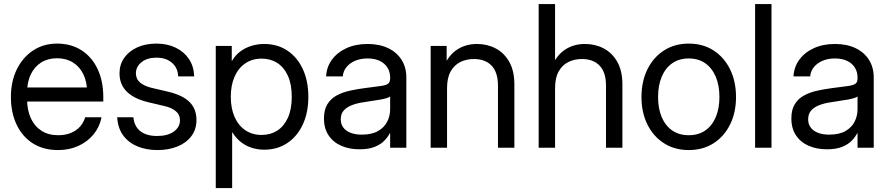

<svg xmlns="http://www.w3.org/2000/svg" viewBox="-20 -748 4505 972"><path d="M274.4 11.7Q198.7 11.7 145.3 -22.9Q91.8 -57.6 63.5 -118.4Q35.2 -179.2 35.2 -256.8Q35.2 -335.4 64.9 -396.5Q94.7 -457.5 147.5 -492.4Q200.2 -527.3 268.6 -527.3Q340.3 -527.3 393.1 -493.2Q445.8 -459 474.4 -397.9Q502.9 -336.9 502.9 -256.8V-233.9H79.1V-305.2H456.5L420.9 -280.3Q420.9 -333 402.1 -371.8Q383.3 -410.6 349.1 -431.9Q314.9 -453.1 268.6 -453.1Q222.7 -453.1 188.7 -431.9Q154.8 -410.6 136 -371.8Q117.2 -333 117.2 -280.3V-245.1Q117.2 -191.9 135.5 -150.9Q153.8 -109.9 189 -86.7Q224.1 -63.5 274.4 -63.5Q311 -63.5 338.9 -75Q366.7 -86.4 385 -106.9Q403.3 -127.4 411.1 -154.3H494.1Q484.4 -105 453.6 -67.6Q422.9 -30.3 376.7 -9.3Q330.6 11.7 274.4 11.7Z M777.3 11.7Q722.2 11.7 677.2 -6.3Q632.3 -24.4 604.5 -61.3Q576.7 -98.1 573.2 -154.3H655.3Q659.7 -108.4 690.4 -84Q721.2 -59.6 775.4 -59.6Q829.1 -59.6 860.1 -82Q891.1 -104.5 891.1 -138.7Q891.1 -168 869.6 -185.5Q848.1 -203.1 813.5 -210.9L730.5 -230.5Q658.7 -247.6 621.8 -284.2Q585 -320.8 585 -377Q585 -420.9 608.6 -454.8Q632.3 -488.8 674.6 -508.1Q716.8 -527.3 772 -527.3Q825.7 -527.3 868.4 -507.1Q911.1 -486.8 936.3 -449.7Q961.4 -412.6 962.9 -361.3H881.8Q881.3 -402.3 851.6 -429.2Q821.8 -456.1 772 -456.1Q724.6 -456.1 696.3 -433.1Q668 -410.2 668 -377Q668 -347.7 689.5 -329.8Q710.9 -312 748 -303.2L831.1 -283.7Q905.3 -266.1 939.9 -231.2Q974.6 -196.3 974.6 -140.6Q974.6 -92.8 948.7 -58.6Q922.9 -24.4 878.2 -6.3Q833.5 11.7 777.3 11.7Z M1072.3 204.1V-515.6H1153.3V-439.5H1154.3Q1170.9 -468.3 1196.3 -487.3Q1221.7 -506.3 1252.9 -515.9Q1284.2 -525.4 1317.4 -525.4Q1384.8 -525.4 1435.1 -491.7Q1485.4 -458 1513.2 -397.7Q1541 -337.4 1541 -257.8Q1541 -178.7 1513.2 -118.4Q1485.4 -58.1 1435.1 -24.2Q1384.8 9.8 1317.4 9.8Q1284.2 9.8 1254.4 0.2Q1224.6 -9.3 1199.7 -28.8Q1174.8 -48.3 1156.2 -78.1H1155.3V204.1ZM1304.7 -64.9Q1349.6 -64.9 1383.8 -86.9Q1418 -108.9 1437.5 -151.9Q1457 -194.8 1457 -257.8Q1457 -321.3 1437.5 -364.3Q1418 -407.2 1383.8 -429.2Q1349.6 -451.2 1304.7 -451.2Q1256.8 -451.2 1221.7 -427.2Q1186.5 -403.3 1167.5 -359.9Q1148.4 -316.4 1148.4 -257.8Q1148.4 -199.7 1167.5 -156.2Q1186.5 -112.8 1221.7 -88.9Q1256.8 -64.9 1304.7 -64.9Z M1799.8 7.8Q1748.5 7.8 1708 -9.8Q1667.5 -27.3 1643.8 -62.3Q1620.1 -97.2 1620.1 -148.4Q1620.1 -192.9 1637.5 -220.7Q1654.8 -248.5 1683.8 -264.4Q1712.9 -280.3 1749.8 -288.6Q1786.6 -296.9 1825.2 -301.8Q1874.5 -308.6 1902.8 -312Q1931.2 -315.4 1943.1 -323.2Q1955.1 -331.1 1955.1 -350.6V-355.5Q1955.1 -383.8 1941.7 -405.5Q1928.2 -427.2 1902.6 -439.7Q1877 -452.1 1840.8 -452.1Q1805.2 -452.1 1777.6 -440.2Q1750 -428.2 1733.6 -407.7Q1717.3 -387.2 1715.3 -361.3H1630.9Q1633.3 -408.7 1660.2 -445.6Q1687 -482.4 1733.4 -503.9Q1779.8 -525.4 1840.8 -525.4Q1900.9 -525.4 1945.1 -504.2Q1989.3 -482.9 2013.2 -444.8Q2037.1 -406.7 2037.1 -355.5V0H1955.1V-73.2H1953.1Q1943.8 -54.7 1925.8 -35.9Q1907.7 -17.1 1877.2 -4.6Q1846.7 7.8 1799.8 7.8ZM1811.5 -66.4Q1862.3 -66.4 1894 -84.7Q1925.8 -103 1940.4 -132.3Q1955.1 -161.6 1955.1 -195.3V-259.8Q1945.8 -251 1905.8 -243.9Q1865.7 -236.8 1821.3 -230.5Q1791.5 -226.6 1764.9 -217Q1738.3 -207.5 1721.7 -190.2Q1705.1 -172.9 1705.1 -143.6Q1705.1 -119.6 1718 -102.3Q1731 -85 1754.9 -75.7Q1778.8 -66.4 1811.5 -66.4Z M2243.2 -301.8V0H2160.2V-515.6H2241.2V-390.6H2217.8Q2243.2 -460.4 2288.3 -492.9Q2333.5 -525.4 2394.5 -525.4Q2446.8 -525.4 2489.7 -502.7Q2532.7 -480 2558.3 -434.6Q2584 -389.2 2584 -320.3V0H2501V-314.5Q2501 -381.3 2469 -415.3Q2437 -449.2 2378.9 -449.2Q2341.3 -449.2 2310.5 -434.1Q2279.8 -418.9 2261.5 -386.5Q2243.2 -354 2243.2 -301.8Z M2790 -301.8V0H2707V-727.5H2790V-390.6H2764.6Q2790 -460.4 2835.2 -492.9Q2880.4 -525.4 2941.4 -525.4Q2993.7 -525.4 3036.6 -502.7Q3079.6 -480 3105.2 -434.6Q3130.9 -389.2 3130.9 -320.3V0H3047.9V-314.5Q3047.9 -381.3 3015.9 -415.3Q2983.9 -449.2 2925.8 -449.2Q2888.2 -449.2 2857.4 -434.1Q2826.7 -418.9 2808.3 -386.5Q2790 -354 2790 -301.8Z M3466.8 11.7Q3395.5 11.7 3341.6 -22.7Q3287.6 -57.1 3257.6 -117.7Q3227.5 -178.2 3227.5 -256.8Q3227.5 -335.9 3257.6 -397Q3287.6 -458 3341.6 -492.7Q3395.5 -527.3 3466.8 -527.3Q3538.6 -527.3 3592.3 -492.7Q3646 -458 3676 -397Q3706.1 -335.9 3706.1 -256.8Q3706.1 -178.2 3676 -117.7Q3646 -57.1 3592.3 -22.7Q3538.6 11.7 3466.8 11.7ZM3466.8 -63.5Q3515.6 -63.5 3550.3 -87.4Q3585 -111.3 3603.5 -155Q3622.1 -198.7 3622.1 -256.8Q3622.1 -315.9 3603.5 -359.6Q3585 -403.3 3550.3 -427.7Q3515.6 -452.1 3466.8 -452.1Q3418.5 -452.1 3383.5 -428Q3348.6 -403.8 3330.1 -359.9Q3311.5 -315.9 3311.5 -256.8Q3311.5 -198.2 3330.1 -154.8Q3348.6 -111.3 3383.3 -87.4Q3418 -63.5 3466.8 -63.5Z M3885.7 -727.5V0H3802.7V-727.5Z M4166 7.8Q4114.7 7.8 4074.2 -9.8Q4033.7 -27.3 4010 -62.3Q3986.3 -97.2 3986.3 -148.4Q3986.3 -192.9 4003.7 -220.7Q4021 -248.5 4050 -264.4Q4079.1 -280.3 4116 -288.6Q4152.8 -296.9 4191.4 -301.8Q4240.7 -308.6 4269 -312Q4297.4 -315.4 4309.3 -323.2Q4321.3 -331.1 4321.3 -350.6V-355.5Q4321.3 -383.8 4307.9 -405.5Q4294.4 -427.2 4268.8 -439.7Q4243.2 -452.1 4207 -452.1Q4171.4 -452.1 4143.8 -440.2Q4116.2 -428.2 4099.9 -407.7Q4083.5 -387.2 4081.5 -361.3H3997.1Q3999.5 -408.7 4026.4 -445.6Q4053.2 -482.4 4099.6 -503.9Q4146 -525.4 4207 -525.4Q4267.1 -525.4 4311.3 -504.2Q4355.5 -482.9 4379.4 -444.8Q4403.3 -406.7 4403.3 -355.5V0H4321.3V-73.2H4319.3Q4310.1 -54.7 4292 -35.9Q4273.9 -17.1 4243.4 -4.6Q4212.9 7.8 4166 7.8ZM4177.7 -66.4Q4228.5 -66.4 4260.3 -84.7Q4292 -103 4306.6 -132.3Q4321.3 -161.6 4321.3 -195.3V-259.8Q4312 -251 4272 -243.9Q4231.9 -236.8 4187.5 -230.5Q4157.7 -226.6 4131.1 -217Q4104.5 -207.5 4087.9 -190.2Q4071.3 -172.9 4071.3 -143.6Q4071.3 -119.6 4084.2 -102.3Q4097.2 -85 4121.1 -75.7Q4145 -66.4 4177.7 -66.4Z"/></svg>

Font: Inter Khmer Looped
Style: Regular
Weight: 400
Designer: Rasmus Andersson, Sovichet Tep
Foundry: Anagata Design
Version: Version 1.000